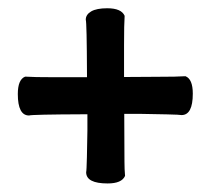

<svg xmlns="http://www.w3.org/2000/svg" viewBox="-20 -589 502 458"><path d="M352.5 -405.8Q403.3 -405.8 422.4 -407.2Q439.9 -400.4 439.9 -365.7Q439.9 -314.5 413.1 -314.5Q410.2 -315.4 377.7 -316.2Q345.2 -316.9 314 -317.4H282.7H276.4Q276.9 -281.2 276.9 -203.1Q276.9 -185.1 278.3 -169.4Q270.5 -151.4 236.8 -151.4Q185.5 -151.4 185.5 -178.2Q186.5 -181.2 187.3 -213.9Q188 -246.6 188.5 -277.3V-308.6V-316.4H179.7Q55.7 -315.9 49.3 -313.5Q22.5 -313.5 22.5 -364.7Q22.5 -399.4 40 -406.2Q59.1 -404.8 109.9 -404.8H187.5V-411.6Q187 -535.6 184.6 -542Q184.6 -554.2 197.5 -561.8Q210.4 -569.3 235.8 -569.3Q269.5 -569.3 277.3 -551.3Q275.9 -532.2 275.9 -481.4V-405.3Q316.9 -405.8 352.5 -405.8Z"/></svg>

Font: Coustard
Style: Regular
Weight: 400
Foundry: vernon adams
Version: Version 1.000